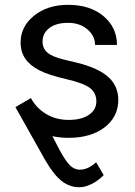

<svg xmlns="http://www.w3.org/2000/svg" viewBox="-20 -558 556 791"><path d="M377 -140.1Q377 -175.3 350.3 -195.6Q323.7 -215.8 252.2 -232.2Q180.7 -248.5 142.1 -268.3Q103.5 -288.1 84.2 -316.2Q64.9 -344.2 64.9 -383.3Q64.9 -448.7 120.4 -493.4Q175.8 -538.1 260.7 -538.1Q351.1 -538.1 406.5 -491.5Q461.9 -444.8 461.9 -373H371.6Q371.6 -410.2 340.1 -437Q308.6 -463.9 260.7 -463.9Q211.4 -463.9 183.3 -442.6Q155.3 -421.4 155.3 -386.2Q155.3 -359.4 174.3 -342.3Q193.4 -325.2 239.3 -313.5L298.8 -299.3Q385.7 -277.3 426.5 -240.5Q467.3 -203.6 467.3 -146.5Q467.3 -76.7 410.9 -33.4Q354.5 9.8 263.2 9.8Q226.1 9.8 195.8 2.9L225.6 60.1Q250 105.5 268.3 123.3Q286.6 141.1 308.6 141.1Q342.8 141.1 376 110.4L407.2 163.6Q383.8 187 357.2 200.2Q330.6 213.4 307.1 213.4Q267.1 213.4 234.1 187.7Q201.2 162.1 166.5 102.1L43.5 -116.7L107.4 -153.8Q130.4 -111.8 170.9 -87.9Q211.4 -64 263.2 -64Q314.9 -64 345.9 -84.7Q377 -105.5 377 -140.1Z"/></svg>

Font: Roboto
Style: Regular
Weight: 400
Designer: Google
Version: Version 2.134; 2016; ttfautohint (v1.6)